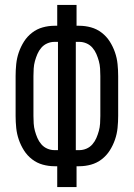

<svg xmlns="http://www.w3.org/2000/svg" viewBox="-20 -755 540 775"><path d="M211 0V-84H200Q176 -84 152.5 -90.5Q129 -97 109.5 -112Q90 -127 77 -147.5Q64 -168 56 -191Q48 -214 45.5 -238.5Q43 -263 43 -287V-448Q43 -472 45.5 -496.5Q48 -521 56 -544Q64 -567 77 -587.5Q90 -608 109.5 -623Q129 -638 152.5 -644.5Q176 -651 200 -651H211V-735H289V-651H300Q324 -651 347.5 -644.5Q371 -638 390.5 -623Q410 -608 423 -587.5Q436 -567 444 -544Q452 -521 454.5 -496.5Q457 -472 457 -448V-287Q457 -263 454.5 -238.5Q452 -214 444 -191Q436 -168 423 -147.5Q410 -127 390.5 -112Q371 -97 347.5 -90.5Q324 -84 300 -84H289V0ZM214 -149V-586H200Q185 -586 171 -580Q157 -574 147 -562.5Q137 -551 131 -537Q125 -523 121 -508.5Q117 -494 116 -478.5Q115 -463 115 -448V-287Q115 -272 116 -256.5Q117 -241 121 -226.5Q125 -212 131 -198Q137 -184 147 -172.5Q157 -161 171 -155Q185 -149 200 -149ZM286 -149H300Q315 -149 329 -155Q343 -161 353 -172.5Q363 -184 369 -198Q375 -212 379 -226.5Q383 -241 384 -256.5Q385 -272 385 -287V-448Q385 -463 384 -478.5Q383 -494 379 -508.5Q375 -523 369 -537Q363 -551 353 -562.5Q343 -574 329 -580Q315 -586 300 -586H286Z"/></svg>

Font: Iosevka Custom
Style: Regular
Weight: 400
Monospace: yes
Designer: Belleve Invis
Foundry: Belleve Invis
Version: Version 32.5.0; ttfautohint (v1.8.4)